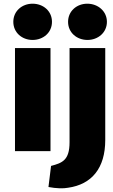

<svg xmlns="http://www.w3.org/2000/svg" viewBox="-20 -804 612 1038"><path d="M558 -686C558 -628 510 -588 453 -588C395 -588 348 -628 348 -686C348 -744 395 -784 452 -784C510 -784 558 -743 558 -686ZM549 -47C549 105 476 193 348 211C324 216 283 215 242 207L256 93C316 77 356 63 356 -35V-544H549ZM261 -686C261 -628 214 -588 156 -588C99 -588 52 -628 52 -686C52 -744 99 -784 156 -784C214 -784 261 -744 261 -686ZM253 13H61V-544H253Z"/></svg>

Font: Repo Black
Style: Regular
Weight: 900
Designer: Stefan Peev
Foundry: Context Ltd
Version: Version 1.502